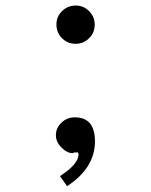

<svg xmlns="http://www.w3.org/2000/svg" viewBox="-20 -553 540 686"><path d="M219.7 112.3 194.3 76.2Q260.7 33.2 260.7 -2Q260.7 -4.9 256.8 -8.8V-9.8Q256.8 -9.8 255.9 -9.8Q254.9 -7.8 254.9 -7.8L248 -8.8Q247.1 -8.8 244.1 -7.8Q241.2 -5.9 238.3 -5.9Q218.8 -5.9 197.3 -28.3Q179.7 -46.9 179.7 -70.3Q179.7 -96.7 201.2 -116.2Q220.7 -133.8 247.1 -133.8Q319.3 -133.8 319.3 -47.9Q319.3 46.9 219.7 112.3ZM251 -533.2Q280.3 -533.2 300.8 -510.7Q318.4 -491.2 318.4 -464.8Q318.4 -434.6 295.9 -414.1Q276.4 -396.5 250 -396.5Q219.7 -396.5 199.2 -418.9Q181.6 -438.5 181.6 -465.8Q181.6 -495.1 204.1 -515.6Q223.6 -533.2 251 -533.2Z"/></svg>

Font: MotoyaLCedar
Style: W3 mono
Weight: 400
Version: Version 1.01